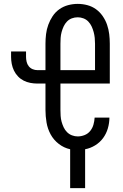

<svg xmlns="http://www.w3.org/2000/svg" viewBox="-20 -763 634 988"><path d="M341 205V5Q309 -2 282.5 -22.5Q256 -43 240.5 -71.5Q225 -100 219.5 -132.5Q214 -165 214 -197V-333H173Q154 -333 136 -336.5Q118 -340 102 -348Q86 -356 73 -369.5Q60 -383 52 -399.5Q44 -416 40.5 -434Q37 -452 37 -470V-498H114V-470Q114 -458 117 -445Q120 -432 128 -422Q136 -412 148 -407Q160 -402 173 -402H214V-538Q214 -563 217 -587.5Q220 -612 228.5 -635.5Q237 -659 251 -680Q265 -701 285.5 -715.5Q306 -730 330.5 -736.5Q355 -743 380 -743Q405 -743 429.5 -736.5Q454 -730 474 -715.5Q494 -701 508.5 -680Q523 -659 531 -635.5Q539 -612 542 -587.5Q545 -563 545 -538V-333H291V-197Q291 -182 292 -166.5Q293 -151 297 -136.5Q301 -122 307.5 -108Q314 -94 325 -83Q336 -72 350.5 -66.5Q365 -61 380 -61Q398 -61 415.5 -68Q433 -75 444.5 -89.5Q456 -104 461 -122Q466 -140 467 -158H543Q543 -130 535 -102.5Q527 -75 510.5 -52.5Q494 -30 469.5 -15Q445 0 418 5V205ZM291 -402H469V-538Q469 -553 467.5 -568Q466 -583 462 -598Q458 -613 451.5 -627Q445 -641 434.5 -652Q424 -663 409.5 -668.5Q395 -674 380 -674Q364 -674 349.5 -668.5Q335 -663 324.5 -652Q314 -641 307.5 -627Q301 -613 297 -598Q293 -583 292 -568Q291 -553 291 -538Z"/></svg>

Font: Iosevka QP
Style: Regular
Weight: 400
Designer: Belleve Invis
Foundry: Belleve Invis
Version: Version 20.0.0; ttfautohint (v1.8.4)